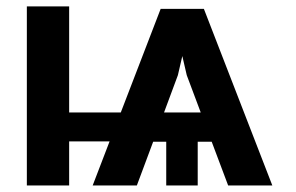

<svg xmlns="http://www.w3.org/2000/svg" viewBox="-20 -565 902 585"><path d="M809.7 0H675.1L625 -133.2H582.4V0H486.5V-133.2H446.7L397 0H262.4L313.9 -134.2H190.7V0H61.8V-545.5H190.7V-222.3H348L469.5 -538H601.2ZM591.6 -222.3 549 -335.9 535.5 -394.2 522 -335.9 479.8 -222.3Z"/></svg>

Font: Linik Sans SemiBold
Style: Regular
Weight: 600
Designer: Fonts by Rasmus Andersson / Changes by Cristiano Sobral with parts from Marc Monis
Foundry: rsms
Version: Version 3.020; ttfautohint (v1.6)